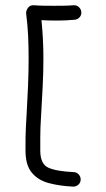

<svg xmlns="http://www.w3.org/2000/svg" viewBox="-20 -692 394 717"><path d="M283.7 -647Q284.7 -635.7 277.1 -627.4Q269.5 -619.1 258.3 -618.2Q226.1 -615.2 192.9 -615.2Q163.6 -615.2 134.8 -616.7Q142.1 -544.9 142.1 -474.6Q142.1 -421.4 139.4 -369.4Q136.7 -317.4 133.8 -266.6Q131.8 -234.9 131.1 -215.8Q130.4 -196.8 130.4 -178.5Q130.4 -160.2 130.4 -129.9Q130.4 -79.6 160.4 -65.9Q190.4 -52.2 255.4 -49.3Q266.6 -48.8 274.2 -40.3Q281.7 -31.7 281.2 -20.5Q280.8 -9.3 272.2 -2Q263.7 5.4 252.4 4.9Q202.1 2.4 162.1 -8.3Q122.1 -19 98.6 -47.4Q75.2 -75.7 75.2 -129.9Q75.2 -160.2 75.4 -179.2Q75.7 -198.2 76.7 -218Q77.6 -237.8 79.6 -269.5Q82.5 -320.3 84.7 -371.8Q86.9 -423.3 86.9 -474.6Q86.9 -516.6 85 -558.3Q83 -600.1 77.6 -641.6Q76.7 -650.9 84 -662.1Q91.3 -673.3 106.4 -672.4Q125 -670.9 143.6 -670.7Q162.1 -670.4 181.2 -670.4Q200.7 -670.4 218.8 -670.7Q236.8 -670.9 254.4 -672.4Q265.6 -673.3 274.2 -665.8Q282.7 -658.2 283.7 -647Z"/></svg>

Font: Mikhak-DS1-FD Light
Style: Regular
Weight: 300
Designer: Amin Abedi
Version: Version 3.2